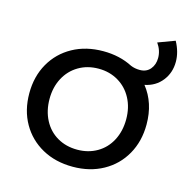

<svg xmlns="http://www.w3.org/2000/svg" viewBox="-99 -758 850 859"><g transform="rotate(15 325.5 -329.0)"><path d="M636 -570Q636 -519 606.5 -481.5Q577 -444 527 -434Q582 -365 582 -265Q582 -187 547.5 -126Q513 -65 451.5 -31Q390 3 311 3Q231 3 169.5 -31Q108 -65 73.5 -125.5Q39 -186 39 -265Q39 -343 73.5 -403.5Q108 -464 169.5 -498Q231 -532 311 -532Q387 -532 447 -501Q466 -493 489 -493Q520 -493 537.5 -514Q555 -535 555 -566Q555 -601 533 -632L611 -661Q636 -615 636 -570ZM488 -264Q488 -318 465.5 -360.5Q443 -403 402.5 -427Q362 -451 311 -451Q259 -451 218.5 -427Q178 -403 155.5 -360.5Q133 -318 133 -264Q133 -209 155.5 -166Q178 -123 218.5 -99.5Q259 -76 311 -76Q362 -76 402.5 -99.5Q443 -123 465.5 -166Q488 -209 488 -264Z"/></g></svg>

Font: Montserrat
Style: Regular
Weight: 400
Designer: Julieta Ulanovsky
Foundry: Julieta Ulanovsky
Version: Version 6.001